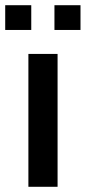

<svg xmlns="http://www.w3.org/2000/svg" viewBox="-44 -717 329 737"><path d="M65 0V-510H177V0ZM-24 -602V-697H76V-602ZM165 -602V-697H265V-602Z"/></svg>

Font: Saira Semi Condensed Medium
Style: Regular
Weight: 500
Width: 4
Designer: Hector Gatti with collaboration of the Omnibus-Type team
Foundry: Omnibus-Type
Version: Version 1.001; ttfautohint (v1.8)